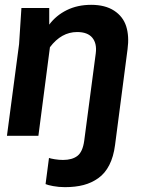

<svg xmlns="http://www.w3.org/2000/svg" viewBox="-20 -563 603 796"><path d="M508.8 -358.9 457 38.1Q450.7 86.9 433.1 121.3Q415.5 155.8 387.7 175.5Q359.9 195.3 326.2 204.1Q292.5 212.9 249 212.9Q223.6 212.9 200.2 208.5Q176.8 204.1 168.9 200.2L183.1 91.8Q189 94.2 206.8 97.2Q224.6 100.1 241.2 100.1Q279.3 100.1 301 83.3Q322.8 66.4 329.1 21L377 -341.8Q382.3 -382.8 362.8 -406.5Q343.3 -430.2 299.8 -430.2Q234.4 -430.2 187 -367.2L139.2 0H8.8L59.1 -379.9L68.8 -529.8H184.1V-460.9Q212.4 -499 256.8 -521Q301.3 -543 357.9 -543Q416 -543 453.1 -518.8Q490.2 -494.6 503.2 -453.9Q516.1 -413.1 508.8 -358.9Z"/></svg>

Font: Cooper Hewitt
Style: Semibold Italic
Weight: 710
Designer: Village Type and Design LLC
Foundry: Cooper Hewitt Smithsonian Design Museum
Version: 1.000